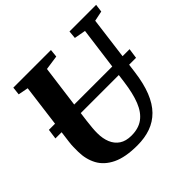

<svg xmlns="http://www.w3.org/2000/svg" viewBox="-184 -928 1124 1124"><g transform="rotate(-45 378.0 -366.5)"><path d="M686 -681 637.5 -306Q626.5 -220.5 602.5 -160.2Q578.5 -100 541.5 -62.5Q504.5 -25 455.2 -7.5Q406 10 344.5 10Q245.5 10 186.2 -18.8Q127 -47.5 100.2 -97.2Q73.5 -147 73 -209.5Q73 -228.5 73.2 -248.8Q73.5 -269 76.5 -290.5L127 -681L64.5 -693L70 -743H381.5L376.5 -694L286.5 -681L236.5 -303Q233 -274.5 230.8 -249Q228.5 -223.5 229 -205.5Q229 -162.5 243 -128.2Q257 -94 286 -74.5Q315 -55 361 -55Q420 -55 458.2 -83.2Q496.5 -111.5 518.8 -167.5Q541 -223.5 552 -307L601.5 -681L530.5 -694L535 -743H755.5L749 -694ZM710.5 -421 701.5 -358.5H34L42.5 -421Z"/></g></svg>

Font: Merriweather 24pt ExtraBold
Style: Italic
Weight: 800
Italic angle: -7.8°
Version: Version 2.101